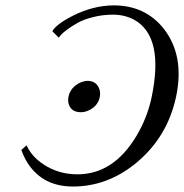

<svg xmlns="http://www.w3.org/2000/svg" viewBox="-20 -678 679 708"><path d="M278.3 -264.2Q241.7 -264.2 232.9 -295.9Q230 -308.6 232.4 -320.8Q239.7 -356 274.9 -373Q289.6 -379.4 302.7 -379.9Q334 -379.9 345.7 -351.6Q351.1 -336.9 348.1 -320.8Q340.8 -285.6 305.2 -270Q291.5 -264.2 278.3 -264.2ZM196.8 -539.1 172.9 -563Q188.5 -589.4 248 -619.6Q323.7 -657.7 398.9 -658.2Q516.1 -658.2 584.5 -571.3Q661.1 -472.2 629.4 -321.8Q597.7 -173.3 483.4 -78.1Q377 9.8 249 9.8Q129.4 9.8 74.2 -89.8Q64.9 -107.4 58.6 -125L78.1 -142.1Q99.1 -94.2 155.8 -62.5Q205.6 -35.2 265.6 -35.2Q398.4 -35.2 482.9 -176.3Q522.5 -242.7 538.6 -316.9Q586.4 -542.5 475.1 -605Q440.9 -623.5 398.4 -624Q359.4 -624 324.2 -615.2Q289.1 -606.4 266.8 -594Q244.6 -581.5 227.8 -569.1Q210.9 -556.6 203.6 -547.9Z"/></svg>

Font: Linux Biolinum Slanted O
Style: Slanted
Weight: 400
Designer: Philipp H. Poll
Foundry: Philipp H. Poll
Version: Version 1.0.4